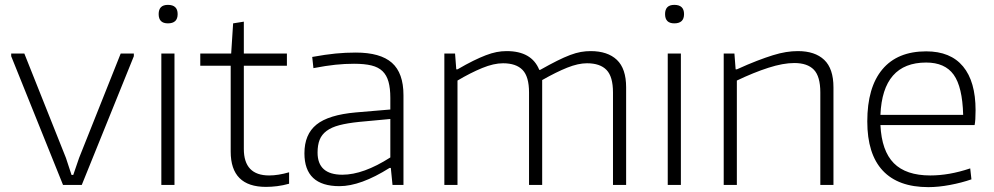

<svg xmlns="http://www.w3.org/2000/svg" viewBox="-20 -760 4083 789"><path d="M26 -529V-540H80L251 -111L274 -41H281L305 -111L476 -540H530V-529L316 0H239Z M670 -664Q632 -664 632 -702Q632 -740 670 -740Q710 -740 710 -702Q710 -664 670 -664ZM643 -540H697V0H643Z M1073 8Q928 8 928 -137V-490H803V-540H930L938 -664L982 -671V-540H1159V-490H982V-148Q982 -39 1086 -39Q1123 -39 1168 -52V-5Q1143 2 1119 5Q1095 8 1073 8Z M1375 5Q1231 5 1231 -130Q1231 -208 1280.5 -248Q1330 -288 1442 -298L1584 -310V-358Q1584 -397 1576.5 -424Q1569 -451 1552 -467.5Q1535 -484 1506.5 -491Q1478 -498 1435 -498Q1397 -498 1358.5 -494Q1320 -490 1268 -480L1263 -526Q1318 -536 1359 -540Q1400 -544 1442 -544Q1543 -544 1590.5 -502Q1638 -460 1638 -369V0H1593L1586 -70H1581Q1462 5 1375 5ZM1387 -42Q1473 -42 1584 -113V-271L1455 -259Q1407 -254 1374.5 -245.5Q1342 -237 1322 -222Q1302 -207 1293.5 -185.5Q1285 -164 1285 -133Q1285 -42 1387 -42Z M1806 -540H1850L1855 -475H1860Q1896 -496 1924.5 -510Q1953 -524 1976.5 -533Q2000 -542 2020.5 -546Q2041 -550 2062 -550Q2165 -550 2196 -473H2200Q2239 -495 2269 -510Q2299 -525 2323 -534Q2347 -543 2367 -546.5Q2387 -550 2407 -550Q2477 -550 2515 -514Q2553 -478 2553 -401V0H2499V-380Q2499 -445 2472.5 -472.5Q2446 -500 2392 -500Q2356 -500 2311 -482Q2266 -464 2208 -431V0H2154V-380Q2154 -445 2127.5 -472.5Q2101 -500 2047 -500Q2009 -500 1961.5 -480.5Q1914 -461 1860 -429V0H1806Z M2751 -664Q2713 -664 2713 -702Q2713 -740 2751 -740Q2791 -740 2791 -702Q2791 -664 2751 -664ZM2724 -540H2778V0H2724Z M2954 -540H2998L3003 -475H3008Q3054 -496 3090.5 -510Q3127 -524 3156 -533Q3185 -542 3210 -546Q3235 -550 3259 -550Q3329 -550 3367 -514Q3405 -478 3405 -401V0H3351V-380Q3351 -446 3324.5 -473.5Q3298 -501 3244 -501Q3198 -501 3137.5 -481.5Q3077 -462 3008 -429V0H2954Z M3795 9Q3671 9 3607.5 -59Q3544 -127 3544 -261Q3544 -401 3606 -475Q3668 -549 3786 -549Q3886 -549 3937.5 -487Q3989 -425 3989 -307Q3989 -286 3988 -270.5Q3987 -255 3985 -246H3598Q3603 -140 3653 -89.5Q3703 -39 3803 -39Q3841 -39 3881.5 -46Q3922 -53 3967 -68L3972 -23Q3932 -9 3884 0Q3836 9 3795 9ZM3786 -503Q3607 -503 3598 -288H3938Q3935 -403 3899 -453Q3863 -503 3786 -503Z"/></svg>

Font: Encode Sans Wide
Style: ExtraLight
Weight: 200
Designer: Pablo Impallari, Andres Torresi
Foundry: Pablo Impallari, Andres Torresi
Version: Version 1.000; ttfautohint (v1.00) -l 8 -r 50 -G 200 -x 14 -